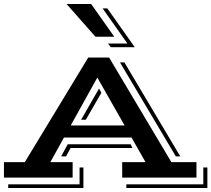

<svg xmlns="http://www.w3.org/2000/svg" viewBox="-20 -899 1070 972"><path d="M316.9 -878.9H441.4L558.6 -712.9H463.4ZM526.4 -678.7H625L499.5 -856.4H523.4L662.1 -660.2H541ZM0 -78.1H105.5L426.8 -607.9H532.2L847.7 -78.1H974.6V0H598.6V-78.1H716.8L646 -202.6H303.7L234.9 -78.1H347.7V0H0ZM609.9 -583 892.6 -107.4H870.1L587.4 -583ZM610.8 -263.7 472.7 -506.3 337.9 -263.7ZM481.4 -450.7 493.2 -429.2 414.6 -293H390.6ZM322.8 -168.5H641.6L650.4 -149.9H337.4L314.5 -107.4H289.6ZM1009.3 34.2V-51.3H1029.8V52.7H619.6V34.2ZM382.8 34.2V-51.3H402.3V52.7H21.5V34.2Z"/></svg>

Font: Vast Shadow
Style: Regular
Weight: 400
Designer: Nicole Fally
Foundry: Nicole Fally
Version: Version 1.002